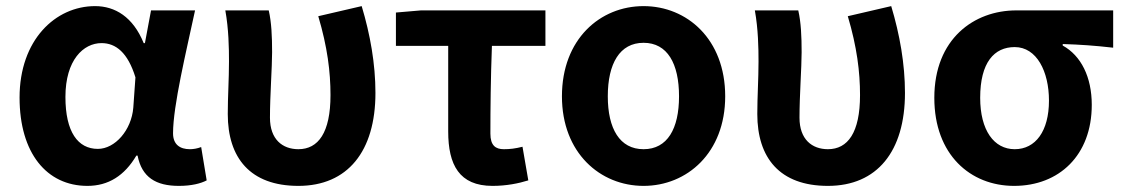

<svg xmlns="http://www.w3.org/2000/svg" viewBox="-20 -594 3674 628"><path d="M266 14C334 14 387 -19 426 -85H430C444 -14 490 14 565 14C607 14 637 6 656 -4L638 -113C625 -108 612 -106 601 -106C569 -106 546 -121 546 -158C546 -248 589 -425 618 -560H474L454 -453H450C415 -539 356 -574 291 -574C161 -574 44 -463 44 -275C44 -93 133 14 266 14ZM300 -107C235 -107 194 -162 194 -277C194 -398 253 -453 312 -453C359 -453 398 -422 423 -341L416 -242C410 -168 356 -107 300 -107Z M956 14C1117 14 1208 -99 1208 -290C1208 -385 1191 -481 1163 -574L1021 -541C1051 -440 1061 -359 1061 -283C1061 -160 1021 -106 956 -106C904 -106 863 -138 863 -209C863 -282 870 -373 870 -423C870 -475 868 -521 859 -560H717C728 -499 729 -437 729 -393C729 -335 725 -278 725 -221C725 -78 798 14 956 14Z M1591 14C1636 14 1676 6 1708 -4L1689 -114C1665 -108 1648 -106 1628 -106C1601 -106 1584 -118 1584 -157C1584 -236 1585 -339 1589 -444H1764V-560H1357L1275 -553V-444H1446V-164C1446 -55 1482 14 1591 14Z M2085 14C2227 14 2352 -94 2352 -279C2352 -466 2227 -574 2085 -574C1943 -574 1818 -466 1818 -279C1818 -94 1943 14 2085 14ZM2085 -106C2007 -106 1968 -173 1968 -279C1968 -386 2007 -454 2085 -454C2163 -454 2201 -386 2201 -279C2201 -173 2163 -106 2085 -106Z M2688 14C2849 14 2940 -99 2940 -290C2940 -385 2923 -481 2895 -574L2753 -541C2783 -440 2793 -359 2793 -283C2793 -160 2753 -106 2688 -106C2636 -106 2595 -138 2595 -209C2595 -282 2602 -373 2602 -423C2602 -475 2600 -521 2591 -560H2449C2460 -499 2461 -437 2461 -393C2461 -335 2457 -278 2457 -221C2457 -78 2530 14 2688 14Z M3297 14C3444 14 3551 -86 3551 -251C3551 -342 3516 -412 3456 -445V-450C3516 -448 3559 -445 3621 -438V-560H3304C3166 -560 3036 -467 3036 -274C3036 -88 3154 14 3297 14ZM3299 -106C3231 -106 3186 -168 3186 -274C3186 -390 3232 -440 3299 -440C3371 -440 3411 -360 3411 -265C3411 -165 3367 -106 3299 -106Z"/></svg>

Font: Noto Sans Japanese Bold
Style: Bold
Weight: 700
Designer: Ryoko NISHIZUKA (kana & ideographs); Paul D. Hunt (Latin, Greek & Cyrillic); Wenlong ZHANG (bopomofo); Sandoll Communica
Foundry: Adobe Systems Incorporated
Version: Version 1.000;PS 1;hotconv 1.0.78;makeotf.lib2.5.61930